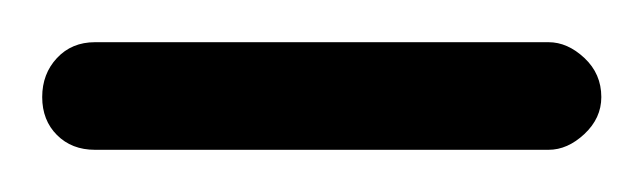

<svg xmlns="http://www.w3.org/2000/svg" viewBox="-20 -706 305 91"><path d="M25 -686H240Q249 -686 257 -678.5Q265 -671 265 -660Q265 -650 257 -642.5Q249 -635 240 -635H25Q14 -635 7 -642Q0 -649 0 -660Q0 -671 7 -678.5Q14 -686 25 -686Z"/></svg>

Font: Dosis
Style: Regular
Weight: 400
Designer: Edgar Tolentino, Pablo Impallari, Igino Marini
Foundry: Edgar Tolentino, Pablo Impallari, Igino Marini
Version: Version 1.007